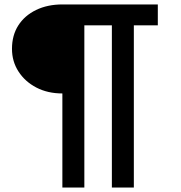

<svg xmlns="http://www.w3.org/2000/svg" viewBox="-20 -741 815 865"><path d="M261 104V-320Q195 -320 144 -346.5Q93 -373 63.5 -418.5Q34 -464 34 -521Q34 -582 62.5 -626.5Q91 -671 142.5 -696Q194 -721 261 -721H691V-627H583V104H484V-627H360V104Z"/></svg>

Font: Aleo SemiBold
Style: Regular
Weight: 600
Designer: Alessio Laiso
Foundry: Alessio Laiso
Version: Version 2.001;gftools[0.9.29]